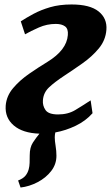

<svg xmlns="http://www.w3.org/2000/svg" viewBox="-20 -588 500 859"><path d="M72 251 61 219.5Q83 211 93.5 198.5Q104 186 108.5 169Q112 156 112.5 140.5Q113 125 113 106.5Q113 71.5 127.2 49.8Q141.5 28 156.5 10Q81.5 7.5 41.5 -26.8Q1.5 -61 5.5 -115.5Q9 -159 39 -194.2Q69 -229.5 110.8 -258.2Q152.5 -287 192 -311Q278.5 -364 283.5 -431Q286 -459 271 -470Q256 -481 229.5 -481Q190 -481 153.8 -465Q117.5 -449 92 -434.5L73 -492.5Q97.5 -508.5 130 -526Q162.5 -543.5 204.5 -555.8Q246.5 -568 300 -568Q382.5 -568 421.2 -536.8Q460 -505.5 456 -454.5Q452.5 -408 422 -371.2Q391.5 -334.5 349.2 -304.8Q307 -275 268 -249.5Q224 -220.5 199.2 -197Q174.5 -173.5 172 -139.5Q170 -115.5 183.5 -95.8Q197 -76 240 -76Q284 -76 316.5 -95.5Q349 -115 385.5 -139L394 -81.5Q363.5 -47 319 -25.5Q274.5 -4 227.5 4.5Q225 15.5 225 26.5Q225 42 228.8 64.8Q232.5 87.5 232.5 109Q232.5 147 208.8 177.5Q185 208 148 227.2Q111 246.5 72 251Z"/></svg>

Font: Merriweather Black
Style: Italic
Weight: 900
Italic angle: -7.8°
Designer: Eben Sorkin
Foundry: Eben Sorkin
Version: Version 2.200;gftools[0.9.31]